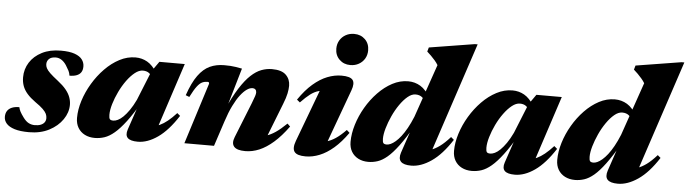

<svg xmlns="http://www.w3.org/2000/svg" viewBox="-60 -918 4025 1123"><g transform="rotate(5 1952.0 -356.0)"><path d="M66 -126Q68.5 -113.5 75 -100.8Q81.5 -88 97 -67Q112.5 -46 129 -37.5Q145.5 -29 164.5 -29Q185.5 -29 199.8 -34.8Q214 -40.5 221.5 -50.8Q229 -61 229 -75.5Q229 -88.5 223.5 -100.5Q218 -112.5 202.5 -127.8Q187 -143 156.5 -164Q126.5 -185.5 108 -206.8Q89.5 -228 81 -251.2Q72.5 -274.5 72.5 -302Q72.5 -350 97.5 -389.5Q122.5 -429 169 -452.8Q215.5 -476.5 280 -476.5Q331 -476.5 361.2 -465.5Q391.5 -454.5 405 -436.2Q418.5 -418 418.5 -395.5Q418.5 -375 410 -361.8Q401.5 -348.5 384.5 -341.8Q367.5 -335 342 -335Q340 -350.5 333.8 -363Q327.5 -375.5 315.5 -394.5Q303 -413.5 287.2 -423.8Q271.5 -434 254 -434Q227 -434 214 -421.5Q201 -409 201 -390.5Q201 -378.5 207 -366.8Q213 -355 229.2 -339.2Q245.5 -323.5 276.5 -299.5Q307.5 -275.5 325.5 -253.5Q343.5 -231.5 351.5 -209.5Q359.5 -187.5 359.5 -165Q359.5 -120 331.2 -78.8Q303 -37.5 252.5 -11.2Q202 15 135 15Q82.5 15 49.8 4.8Q17 -5.5 1.8 -23Q-13.5 -40.5 -13.5 -62.5Q-13.5 -83 -4.5 -97Q4.5 -111 22.2 -118.5Q40 -126 66 -126Z M709 -51 767 -222.5 779 -221.5Q736 -147 700.8 -100.5Q665.5 -54 635.5 -28.8Q605.5 -3.5 577.5 5.8Q549.5 15 520.5 15Q487.5 15 462 2Q436.5 -11 422 -35.2Q407.5 -59.5 407.5 -93Q407.5 -141.5 424.2 -194.5Q441 -247.5 470.8 -297.2Q500.5 -347 539.8 -387.2Q579 -427.5 624.5 -451.2Q670 -475 718 -475Q755.5 -475 787 -457.2Q818.5 -439.5 845.5 -396L824.5 -364Q817.5 -381 803.5 -391.5Q789.5 -402 767.5 -402Q745 -402 721 -383Q697 -364 674.2 -332.8Q651.5 -301.5 633.8 -264.5Q616 -227.5 605.2 -191.5Q594.5 -155.5 594.5 -127.5Q594.5 -109 599.5 -102.2Q604.5 -95.5 620 -95.5Q632 -95.5 646.8 -102.5Q661.5 -109.5 678 -125.5Q694.5 -141.5 712.2 -167Q730 -192.5 747.5 -229L817.5 -402.5L859 -461.5H1008L871 -43.5L848.5 -81Q872 -84.5 894 -94.8Q916 -105 939.2 -123.8Q962.5 -142.5 989.5 -172L1007 -157Q950 -68.5 890.2 -26.8Q830.5 15 773.5 15Q730 15 714 -1.2Q698 -17.5 709 -51Z M1051 -272 1029.5 -280.5Q1055.5 -356 1086.2 -398.2Q1117 -440.5 1154.5 -457.8Q1192 -475 1238.5 -475Q1259.5 -475 1275.5 -474Q1291.5 -473 1307.2 -470.5Q1323 -468 1343.5 -464L1268 -205.5L1264 -214Q1299.5 -294 1332.2 -345.2Q1365 -396.5 1395.8 -425Q1426.5 -453.5 1457 -465Q1487.5 -476.5 1519 -476.5Q1576 -476.5 1601.5 -451.2Q1627 -426 1627 -388Q1627 -368.5 1621.8 -342.8Q1616.5 -317 1601.5 -279.5L1507.5 -39L1469.5 -80Q1495 -79.5 1519.8 -86.8Q1544.5 -94 1572.8 -113Q1601 -132 1637 -167L1653.5 -151Q1611 -92.5 1569.2 -56Q1527.5 -19.5 1486.5 -2.2Q1445.5 15 1404.5 15Q1355 15 1338.2 -4.8Q1321.5 -24.5 1336 -61L1418 -266.5Q1430 -297 1434.2 -310.5Q1438.5 -324 1438.5 -332Q1438.5 -343 1432.5 -349.2Q1426.5 -355.5 1414.5 -355.5Q1399.5 -355.5 1381.8 -343.2Q1364 -331 1344.5 -305.8Q1325 -280.5 1305.5 -241Q1286 -201.5 1268.5 -147.5L1220 0H1046L1159.5 -359Q1159.5 -363.5 1157.8 -366.5Q1156 -369.5 1151 -369.5Q1133.5 -369.5 1119 -363Q1104.5 -356.5 1088.8 -336Q1073 -315.5 1051 -272Z M1694.5 -70.5 1823.5 -415.5 1856.5 -376.5Q1825.5 -378.5 1801.5 -372Q1777.5 -365.5 1753.5 -347.5Q1729.5 -329.5 1698 -296.5L1680 -311.5Q1719.5 -369.5 1761 -405.2Q1802.5 -441 1844.5 -457.5Q1886.5 -474 1927.5 -474Q1979 -474 1993.5 -454.8Q2008 -435.5 1992.5 -393.5L1863 -39L1820 -77Q1848 -76.5 1873.2 -83.2Q1898.5 -90 1925.8 -108Q1953 -126 1986 -160L2003 -144.5Q1963.5 -88.5 1922.5 -53.2Q1881.5 -18 1840.2 -1.5Q1799 15 1759 15Q1708 15 1693 -5.5Q1678 -26 1694.5 -70.5ZM1883 -628.5Q1883 -656 1895.8 -677.5Q1908.5 -699 1930.5 -711.2Q1952.5 -723.5 1980 -723.5Q2019 -723.5 2044.2 -698.8Q2069.5 -674 2069.5 -634.5Q2069.5 -607.5 2057 -586.2Q2044.5 -565 2022.5 -552.5Q2000.5 -540 1972.5 -540Q1934 -540 1908.5 -565Q1883 -590 1883 -628.5Z M2431.5 -351Q2423.5 -375.5 2408.2 -388.8Q2393 -402 2368.5 -402Q2346 -402 2322.5 -382.5Q2299 -363 2277 -331.2Q2255 -299.5 2238 -262.2Q2221 -225 2210.8 -189.5Q2200.5 -154 2200.5 -127.5Q2200.5 -109 2205.5 -102.2Q2210.5 -95.5 2226 -95.5Q2235.5 -95.5 2248.5 -101.2Q2261.5 -107 2276.8 -120Q2292 -133 2308 -153.5Q2324 -174 2340.5 -203.5Q2357 -233 2373 -272L2481 -584Q2473 -597.5 2461.8 -610.5Q2450.5 -623.5 2438.2 -635.8Q2426 -648 2414.5 -658L2421.5 -682.5L2688 -725.5H2704.5L2477 -38.5L2438 -78Q2462 -80 2486 -88Q2510 -96 2537 -115.5Q2564 -135 2597 -172L2614.5 -157Q2557.5 -68.5 2496.5 -26.8Q2435.5 15 2378.5 15Q2334 15 2317.8 -2.5Q2301.5 -20 2313 -55.5L2369 -221.5H2380.5Q2336.5 -145.5 2301.5 -98.5Q2266.5 -51.5 2237.2 -27Q2208 -2.5 2181 6.2Q2154 15 2126.5 15Q2093.5 15 2068 2Q2042.5 -11 2028 -35.2Q2013.5 -59.5 2013.5 -93Q2013.5 -141.5 2029.8 -194.5Q2046 -247.5 2075 -297.2Q2104 -347 2142.8 -387.2Q2181.5 -427.5 2226.2 -451.2Q2271 -475 2319 -475Q2358.5 -475 2391.2 -455.2Q2424 -435.5 2452 -386.5Z M2922.5 -51 2980.5 -222.5 2992.5 -221.5Q2949.5 -147 2914.2 -100.5Q2879 -54 2849 -28.8Q2819 -3.5 2791 5.8Q2763 15 2734 15Q2701 15 2675.5 2Q2650 -11 2635.5 -35.2Q2621 -59.5 2621 -93Q2621 -141.5 2637.8 -194.5Q2654.5 -247.5 2684.2 -297.2Q2714 -347 2753.2 -387.2Q2792.5 -427.5 2838 -451.2Q2883.5 -475 2931.5 -475Q2969 -475 3000.5 -457.2Q3032 -439.5 3059 -396L3038 -364Q3031 -381 3017 -391.5Q3003 -402 2981 -402Q2958.5 -402 2934.5 -383Q2910.5 -364 2887.8 -332.8Q2865 -301.5 2847.2 -264.5Q2829.5 -227.5 2818.8 -191.5Q2808 -155.5 2808 -127.5Q2808 -109 2813 -102.2Q2818 -95.5 2833.5 -95.5Q2845.5 -95.5 2860.2 -102.5Q2875 -109.5 2891.5 -125.5Q2908 -141.5 2925.8 -167Q2943.5 -192.5 2961 -229L3031 -402.5L3072.5 -461.5H3221.5L3084.5 -43.5L3062 -81Q3085.5 -84.5 3107.5 -94.8Q3129.5 -105 3152.8 -123.8Q3176 -142.5 3203 -172L3220.5 -157Q3163.5 -68.5 3103.8 -26.8Q3044 15 2987 15Q2943.5 15 2927.5 -1.2Q2911.5 -17.5 2922.5 -51Z M3645 -351Q3637 -375.5 3621.8 -388.8Q3606.5 -402 3582 -402Q3559.5 -402 3536 -382.5Q3512.5 -363 3490.5 -331.2Q3468.5 -299.5 3451.5 -262.2Q3434.5 -225 3424.2 -189.5Q3414 -154 3414 -127.5Q3414 -109 3419 -102.2Q3424 -95.5 3439.5 -95.5Q3449 -95.5 3462 -101.2Q3475 -107 3490.2 -120Q3505.5 -133 3521.5 -153.5Q3537.5 -174 3554 -203.5Q3570.5 -233 3586.5 -272L3694.5 -584Q3686.5 -597.5 3675.2 -610.5Q3664 -623.5 3651.8 -635.8Q3639.5 -648 3628 -658L3635 -682.5L3901.5 -725.5H3918L3690.5 -38.5L3651.5 -78Q3675.5 -80 3699.5 -88Q3723.5 -96 3750.5 -115.5Q3777.5 -135 3810.5 -172L3828 -157Q3771 -68.5 3710 -26.8Q3649 15 3592 15Q3547.5 15 3531.2 -2.5Q3515 -20 3526.5 -55.5L3582.5 -221.5H3594Q3550 -145.5 3515 -98.5Q3480 -51.5 3450.8 -27Q3421.5 -2.5 3394.5 6.2Q3367.5 15 3340 15Q3307 15 3281.5 2Q3256 -11 3241.5 -35.2Q3227 -59.5 3227 -93Q3227 -141.5 3243.2 -194.5Q3259.5 -247.5 3288.5 -297.2Q3317.5 -347 3356.2 -387.2Q3395 -427.5 3439.8 -451.2Q3484.5 -475 3532.5 -475Q3572 -475 3604.8 -455.2Q3637.5 -435.5 3665.5 -386.5Z"/></g></svg>

Font: Newsreader 36pt ExtraBold
Style: Italic
Weight: 800
Italic angle: -17°
Designer: Hugues Gentile
Foundry: Production Type
Version: Version 1.003